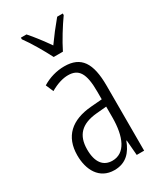

<svg xmlns="http://www.w3.org/2000/svg" viewBox="-195 -838 781 921"><g transform="rotate(-30 195.5 -377.5)"><path d="M316 -765H285C251 -724 230 -697 200 -655C173 -694 140 -737 115 -765H84V-756C113 -717 150 -653 174 -606H225C248 -653 286 -714 316 -756ZM195 -542C153 -542 110 -530 73 -507L91 -465C129 -487 162 -496 189 -496C248 -496 272 -459 272 -358V-315L211 -310C99 -301 36 -245 36 -140C36 -61 72 10 156 10C222 10 255 -31 275 -84H277L284 0H325V-360C325 -485 288 -542 195 -542ZM273 -274V-216C273 -106 240 -34 170 -34C120 -34 91 -70 91 -141C91 -220 131 -261 217 -269Z"/></g></svg>

Font: Noto Sans UI Condensed Light
Style: Regular
Weight: 300
Width: 3
Designer: Monotype Design Team
Foundry: Monotype Imaging Inc.
Version: Version 1.901